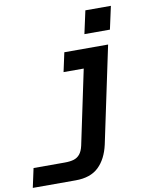

<svg xmlns="http://www.w3.org/2000/svg" viewBox="-127 -844 877 1097"><g transform="rotate(-10 311.5 -295.5)"><path d="M222 178H-27L-3 67H178Q210 67 231 60.5Q252 54 266 37Q280 20 287 -11L378 -443H261L285 -554H539L421 5Q403 87 355.5 132.5Q308 178 222 178ZM445 -769H593L564 -636H416Z"/></g></svg>

Font: Azeret Mono SemiBold
Style: Italic
Weight: 600
Italic angle: -12°
Designer: Martin Vácha
Foundry: Displaay
Version: Version 1.000; Glyphs 3.0.3, build 3074